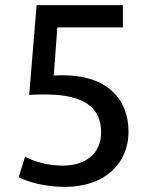

<svg xmlns="http://www.w3.org/2000/svg" viewBox="-20 -714 605 750"><path d="M482 -199C482 -79 393 16 234 16C154 16 86 -4 53 -22L78 -102C105 -87 159 -67 225 -67C318 -67 375 -117 375 -197C375 -284 322 -345 157 -345C138 -345 117 -345 94 -343L123 -694H460V-607H204L190 -419C202 -420 214 -420 225 -420C401 -420 482 -325 482 -199Z"/></svg>

Font: Repo Medium
Style: Regular
Weight: 500
Designer: Stefan Peev
Foundry: Context Ltd
Version: Version 1.502